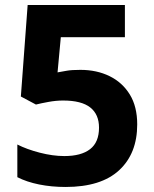

<svg xmlns="http://www.w3.org/2000/svg" viewBox="-20 -734 612 764"><path d="M300 -456Q365 -456 416 -431Q467 -406 496.5 -358Q526 -310 526 -239Q526 -123 454 -56.5Q382 10 241 10Q185 10 135.5 0Q86 -10 49 -29V-159Q86 -140 138 -126.5Q190 -113 236 -113Q303 -113 338.5 -140.5Q374 -168 374 -226Q374 -279 339 -306.5Q304 -334 231 -334Q203 -334 173 -328.5Q143 -323 123 -318L63 -350L90 -714H477V-586H222L209 -446Q226 -449 245.5 -452.5Q265 -456 300 -456Z"/></svg>

Font: Noto Sans New Tai Lue
Style: Bold
Weight: 700
Version: Version 2.003